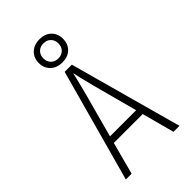

<svg xmlns="http://www.w3.org/2000/svg" viewBox="-287 -1077 1174 1174"><g transform="rotate(-45 300.0 -490.0)"><path d="M68 0 269 -730H331L532 0H480L424 -210H174L118 0ZM186 -255H412L333 -550Q319 -604 310.5 -640.5Q302 -677 300 -688Q298 -677 289 -640.5Q280 -604 266 -550ZM301 -780Q254 -780 224.5 -807.5Q195 -835 195 -880Q195 -925 224.5 -952.5Q254 -980 301 -980Q348 -980 376.5 -952.5Q405 -925 405 -880Q405 -835 376.5 -807.5Q348 -780 301 -780ZM300 -815Q329 -815 347 -833Q365 -851 365 -880Q365 -909 347 -927Q329 -945 300 -945Q271 -945 253 -927Q235 -909 235 -880Q235 -851 253 -833Q271 -815 300 -815Z"/></g></svg>

Font: JetBrains Mono NL Thin
Style: Regular
Weight: 100
Monospace: yes
Designer: Philipp Nurullin, Konstantin Bulenkov
Foundry: JetBrains
Version: Version 2.305; ttfautohint (v1.8.4.7-5d5b)